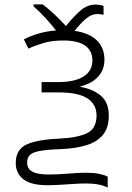

<svg xmlns="http://www.w3.org/2000/svg" viewBox="-20 -680 603 877"><path d="M472 177Q437 158 371 158Q349 158 318.5 160Q288 162 256 164Q224 166 197 166Q122 166 87 139Q52 112 52 65Q52 2 102.5 -20.5Q153 -43 253 -47Q335 -51 378 -72Q421 -93 421 -153Q421 -203 379.5 -230.5Q338 -258 246 -258H170V-305H245Q321 -305 361.5 -330.5Q402 -356 402 -404Q402 -448 369 -471.5Q336 -495 269 -495Q217 -495 178.5 -483.5Q140 -472 110 -458L89 -500Q117 -515 153.5 -526Q190 -537 236 -541Q214 -569 186 -599.5Q158 -630 133 -651V-660H175Q200 -641 227.5 -615.5Q255 -590 281 -561Q314 -602 346 -630.5Q378 -659 416 -659Q438 -659 453 -653V-612Q447 -614 438.5 -615Q430 -616 424 -616Q398 -616 372.5 -594.5Q347 -573 321 -539Q389 -529 423 -495Q457 -461 457 -408Q457 -360 427 -328.5Q397 -297 348 -286V-283Q405 -273 441 -242.5Q477 -212 477 -152Q477 -97 450.5 -64.5Q424 -32 375.5 -17Q327 -2 262 1Q199 3 164.5 9Q130 15 117 27.5Q104 40 104 62Q104 91 127.5 104Q151 117 201 117Q246 117 291.5 113Q337 109 372 109Q408 109 432.5 114Q457 119 472 127Z"/></svg>

Font: Noto Sans Mono SemiCondensed Light
Style: Regular
Weight: 300
Width: 4
Designer: Monotype Design Team
Foundry: Monotype Imaging Inc.
Version: Version 2.014; ttfautohint (v1.8.4.7-5d5b)